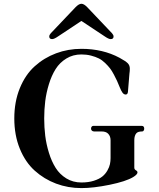

<svg xmlns="http://www.w3.org/2000/svg" viewBox="-20 -966 832 1003"><path d="M237.3 -775.4Q237.3 -783.2 245.1 -792L374.5 -928.2Q392.1 -946.3 405.3 -946.3Q418.5 -946.3 436 -928.2L565.4 -792Q573.2 -783.2 573.2 -775.4Q573.2 -761.7 558.1 -761.7Q547.9 -761.7 527.8 -775.4L406.2 -856H404.3L282.7 -775.4Q262.7 -761.7 252.4 -761.7Q237.3 -761.7 237.3 -775.4ZM405.3 -710.9Q517.1 -710.9 604.5 -664.1Q636.7 -646.5 647.5 -635.5Q658.2 -624.5 658.2 -607.4Q658.2 -594.2 656.2 -581.5L648.4 -486.8Q647 -472.2 636.7 -472.2Q627 -472.2 619.9 -481.9Q612.8 -491.7 605 -511.2Q596.7 -531.7 591.3 -543.7Q585.9 -555.7 575.2 -575.9Q564.5 -596.2 554.7 -608.9Q544.9 -621.6 529.1 -637Q513.2 -652.3 496.1 -660.9Q479 -669.4 455.6 -675.5Q432.1 -681.6 405.3 -681.6Q361.3 -681.6 326.7 -660.4Q292 -639.2 270.8 -605.5Q249.5 -571.8 235.6 -526.6Q221.7 -481.4 216.3 -437.5Q210.9 -393.6 210.9 -347.2Q210.9 -300.8 216.3 -256.8Q221.7 -212.9 235.6 -167.7Q249.5 -122.6 270.8 -88.9Q292 -55.2 326.7 -33.9Q361.3 -12.7 405.3 -12.7Q441.9 -12.7 470.2 -21.7Q498.5 -30.8 514.6 -43.9Q530.8 -57.1 541 -75.2Q551.3 -93.3 554.4 -108.6Q557.6 -124 557.6 -140.1V-233.4Q557.6 -254.9 544.4 -268.1Q533.2 -279.3 510.3 -279.3H471.7Q464.8 -279.3 460.2 -283.4Q455.6 -287.6 455.6 -293.9Q455.6 -300.3 459 -304.4Q462.4 -308.6 467.8 -308.6H719.7Q733.4 -308.6 733.4 -293.9Q733.4 -288.1 730.5 -283.7Q727.5 -279.3 722.7 -279.3Q701.2 -279.3 692.9 -270.5Q681.6 -258.3 681.6 -233.4V-89.8Q681.6 -81.1 690.4 -76.2Q698.2 -71.8 698.2 -65.4Q698.2 -54.7 675.8 -41Q637.7 -18.1 552.7 -0.7Q467.8 16.6 405.3 16.6Q335.4 16.6 272.9 -6.8Q210.4 -30.3 161.4 -74.5Q112.3 -118.7 83.5 -189.2Q54.7 -259.8 54.7 -347.2Q54.7 -434.6 83.5 -505.1Q112.3 -575.7 161.4 -619.9Q210.4 -664.1 272.9 -687.5Q335.4 -710.9 405.3 -710.9Z"/></svg>

Font: Monomachus
Style: Medium
Weight: 500
Designer: Alexey Kryukov
Version: Version 1.0